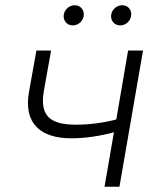

<svg xmlns="http://www.w3.org/2000/svg" viewBox="-20 -713 614 733"><path d="M252 -185C307 -185 363 -194 415 -208L379 0H436L526 -520H469L424 -257C376 -244 321 -237 270 -237C171 -237 132 -271 147 -363L175 -520H119L91 -364C68 -239 138 -185 252 -185ZM258 -616C280 -616 300 -634 300 -659C300 -677 286 -693 265 -693C243 -693 223 -674 223 -651C223 -632 237 -616 258 -616ZM439 -616C461 -616 481 -634 481 -659C481 -677 468 -693 446 -693C424 -693 404 -674 404 -651C404 -632 418 -616 439 -616Z"/></svg>

Font: Fixel Display 20240404 Light
Style: Italic
Weight: 300
Italic angle: -10°
Designer: AlfaBravo + MacPaw
Foundry: Kyrylo Tkachov, Marchela Mozhyna, Serhii Makarenko, Maria Weinstein, Zakhar Kryvoshyya
Version: Version 1.211;Glyphs 3.2 (3225)